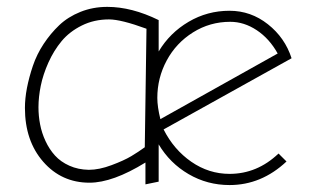

<svg xmlns="http://www.w3.org/2000/svg" viewBox="-20 -533 894 553"><path d="M641.1 0Q732.9 0 805.2 -67.9L782.2 -90.8Q720.7 -32.2 641.1 -32.2Q581.5 -32.2 531 -67.1Q480.5 -102.1 451.2 -160.2L819.8 -365.2Q800.8 -424.3 751.7 -463.1Q702.6 -502 641.1 -502Q577.1 -502 523.2 -470.2Q469.2 -438.5 437 -384.8V-475.1Q359.4 -513.2 289.1 -513.2Q247.6 -513.2 211.7 -498.8Q175.8 -484.4 150.6 -460.4Q125.5 -436.5 105.7 -406.5Q85.9 -376.5 74.7 -343.3Q63.5 -310.1 57.6 -279.5Q51.8 -249 51.8 -222.2Q51.8 -127.4 104.5 -67.1Q157.2 -6.8 237.8 -6.8Q304.7 -6.8 398.9 -64.9V-2L437 -9.8V-117.2Q469.2 -63 523.2 -31.5Q577.1 0 641.1 0ZM235.8 -43.9Q205.1 -44.4 179.9 -55.7Q154.8 -66.9 138.4 -85Q122.1 -103 111.1 -126.7Q100.1 -150.4 95.5 -174.8Q90.8 -199.2 90.8 -224.1Q90.8 -253.4 97.4 -285.9Q104 -318.4 119.4 -352.8Q134.8 -387.2 157.5 -414.6Q180.2 -441.9 215.6 -459.5Q251 -477.1 293.9 -477.1Q328.6 -477.1 401.9 -450.2L397 -108.9Q378.9 -95.7 358.2 -83.3Q337.4 -70.8 301.5 -57.4Q265.6 -43.9 235.8 -43.9ZM643.1 -470.2Q683.1 -470.2 719.5 -446Q755.9 -421.9 779.8 -378.9L441.9 -189.9Q433.1 -225.6 433.1 -251Q433.1 -308.6 460.2 -358.9Q487.3 -409.2 535.9 -439.7Q584.5 -470.2 643.1 -470.2Z"/></svg>

Font: Comic Neue Angular Light
Style: Regular
Weight: 300
Designer: Craig Rozynski
Foundry: Craig Rozynski
Version: Version 2.003